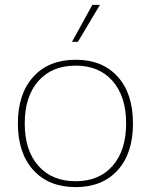

<svg xmlns="http://www.w3.org/2000/svg" viewBox="-20 -754 616 784"><path d="M523 -250Q523 -128 460.5 -59Q398 10 289 10Q179 10 116 -59.5Q53 -129 53 -250Q53 -371 116 -440.5Q179 -510 289 -510Q398 -510 460.5 -441Q523 -372 523 -250ZM81 -250Q81 -140 136.5 -77Q192 -14 289 -14Q385 -14 440 -77Q495 -140 495 -250Q495 -360 440 -423Q385 -486 289 -486Q192 -486 136.5 -423Q81 -360 81 -250ZM388 -734 298 -583H274L357 -734Z"/></svg>

Font: Work Sans ExtraLight
Style: Regular
Weight: 280
Designer: Wei Huang
Foundry: Wei Huang
Version: Version 1.500